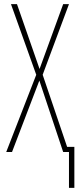

<svg xmlns="http://www.w3.org/2000/svg" viewBox="-20 -734 387 927"><path d="M313 0H285L170 -345L38 0H10L155 -373L33 -714H62L171 -401L285 -714H313L186 -373L304 -25H339V173H313Z"/></svg>

Font: Noto Sans Display Thin Cond
Style: Regular
Weight: 250
Width: 3
Designer: Monotype Design team
Foundry: Monotype Imaging Inc.
Version: Version 1.000